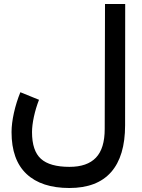

<svg xmlns="http://www.w3.org/2000/svg" viewBox="-20 -692 712 966"><path d="M176.3 -189.9Q160.2 -148.9 150.6 -104.7Q141.1 -60.5 141.1 -27.3Q141.1 66.4 185.8 106.9Q230.5 147.5 329.6 147.5Q418.5 147.5 462.6 101.3Q506.8 55.2 506.8 -43L508.3 -671.9H609.9L609.4 -62Q609.4 94.2 538.8 174.1Q468.3 253.9 329.1 253.9Q188.5 253.9 113.3 183.1Q38.1 112.3 38.1 -27.3Q38.1 -70.3 50 -124Q62 -177.7 82.5 -228Z"/></svg>

Font: Vazir Medium WOL-UI
Style: Medium-WOL-UI
Weight: 500
Designer: Saber Rastikerdar
Foundry: Saber Rastikerdar
Version: Version 30.1.0